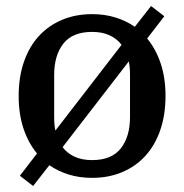

<svg xmlns="http://www.w3.org/2000/svg" viewBox="-20 -579 612 638"><path d="M46 5 103 -69Q74 -104 58 -152Q42 -200 42 -260Q42 -323 59.5 -373.5Q77 -424 109 -459Q141 -494 186 -513Q231 -532 286 -532Q328 -532 363.5 -521Q399 -510 428 -490L482 -559L526 -525L469 -451Q498 -416 514 -368Q530 -320 530 -260Q530 -197 512.5 -146.5Q495 -96 463 -61Q431 -26 386 -7Q341 12 286 12Q244 12 208.5 1Q173 -10 144 -30L90 39ZM384 -430Q369 -450 344.5 -461.5Q320 -473 286 -473Q221 -473 190.5 -434Q160 -395 160 -330V-190Q160 -164 164 -145ZM286 -47Q351 -47 381.5 -86Q412 -125 412 -190V-330Q412 -356 408 -375L188 -90Q203 -70 227.5 -58.5Q252 -47 286 -47Z"/></svg>

Font: IBM Plex Serif Medium
Style: Regular
Weight: 500
Designer: Mike Abbink, Paul van der Laan, Pieter van Rosmalen
Foundry: Bold Monday
Version: Version 2.5